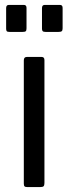

<svg xmlns="http://www.w3.org/2000/svg" viewBox="-20 -762 279 782"><path d="M161 -17Q161 -7 157.5 -3.5Q154 0 143 0H92Q83 0 80 -3Q77 -6 77 -14V-516Q77 -530 89 -530H150Q161 -530 161 -517ZM88 -730V-647Q88 -638 85 -635Q82 -632 72 -632H19Q10 -632 7.5 -635Q5 -638 5 -645V-729Q5 -742 16 -742H77Q88 -742 88 -730ZM235 -730V-647Q235 -638 231.5 -635Q228 -632 218 -632H166Q157 -632 154 -635Q151 -638 151 -645V-729Q151 -742 162 -742H224Q235 -742 235 -730Z"/></svg>

Font: Libre Franklin
Style: Regular
Weight: 400
Designer: Pablo Impallari, Rodrigo Fuenzalida, Nhung Nguyen
Foundry: Impallari Type
Version: Version 3.000